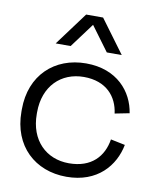

<svg xmlns="http://www.w3.org/2000/svg" viewBox="-83 -782 705 860"><g transform="rotate(10 270.0 -351.5)"><path d="M277.5 14C419 14 492.5 -76 511 -172L445.5 -185.5C433 -107 381 -47.5 278 -47.5C174.5 -47.5 98.5 -120.5 98.5 -240V-248C98.5 -367 174.5 -440 278 -440C381 -440 432 -377.5 441.5 -302.5L507.5 -315.5C493 -411 419 -501.5 277.5 -501.5C134.5 -501.5 29 -405 29 -249V-238.5C29 -82.5 134.5 14 277.5 14ZM239 -717 127 -566H195L277.5 -677L359.5 -566H427.5L316 -717Z"/></g></svg>

Font: MCL Standard Light
Style: Regular
Weight: 300
Designer: Květoslav Bartoš
Foundry: Florian Karsten
Version: Version 1.001;Glyphs 3.2.3 (3260)